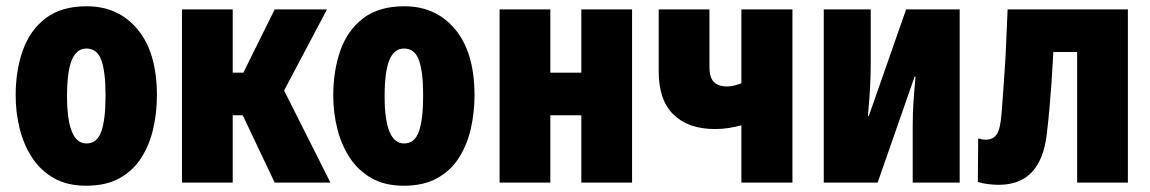

<svg xmlns="http://www.w3.org/2000/svg" viewBox="-20 -583 3671 613"><path d="M255 10Q195 10 152.5 -14Q110 -38 83 -79Q56 -120 43 -171.5Q30 -223 30 -278Q30 -358 53 -422.5Q76 -487 126 -525Q176 -563 257 -563Q358 -563 419.5 -489Q481 -415 481 -278Q481 -225 469.5 -173.5Q458 -122 432 -80.5Q406 -39 362.5 -14.5Q319 10 255 10ZM256 -125Q290 -125 303.5 -163.5Q317 -202 317 -278Q317 -354 303.5 -391Q290 -428 256 -428Q224 -428 209 -391Q194 -354 194 -276Q194 -125 256 -125Z M561 0V-553H723V-351H757L857 -553H1024L887 -294L1035 0H857L755 -215H723V0Z M1269 10Q1209 10 1166.5 -14Q1124 -38 1097 -79Q1070 -120 1057 -171.5Q1044 -223 1044 -278Q1044 -358 1067 -422.5Q1090 -487 1140 -525Q1190 -563 1271 -563Q1372 -563 1433.5 -489Q1495 -415 1495 -278Q1495 -225 1483.5 -173.5Q1472 -122 1446 -80.5Q1420 -39 1376.5 -14.5Q1333 10 1269 10ZM1270 -125Q1304 -125 1317.5 -163.5Q1331 -202 1331 -278Q1331 -354 1317.5 -391Q1304 -428 1270 -428Q1238 -428 1223 -391Q1208 -354 1208 -276Q1208 -125 1270 -125Z M1575 0V-553H1737V-351H1836V-553H1998V0H1836V-215H1737V0Z M2347 0V-183Q2329 -178 2307.5 -174.5Q2286 -171 2263 -171Q2178 -171 2130.5 -217Q2083 -263 2083 -355V-553H2245V-369Q2245 -336 2259 -321.5Q2273 -307 2301 -307Q2313 -307 2324.5 -310Q2336 -313 2347 -317V-553H2510V0Z M2610 0V-553H2760V-383Q2760 -342 2758 -304.5Q2756 -267 2751 -213H2754L2873 -553H3044V0H2894V-180Q2894 -219 2896.5 -258Q2899 -297 2903 -338H2900L2782 0Z M3169 7Q3153 7 3136 5Q3119 3 3102 -2L3103 -141Q3116 -137 3127 -137Q3150 -137 3162 -153.5Q3174 -170 3178 -224Q3181 -262 3183 -292.5Q3185 -323 3187.5 -357Q3190 -391 3192 -437.5Q3194 -484 3197 -553H3581V0H3419V-417H3343Q3340 -360 3337 -316.5Q3334 -273 3330.5 -235Q3327 -197 3322 -154Q3303 7 3169 7Z"/></svg>

Font: Noto Sans ExtraCondensed Black
Style: Regular
Weight: 900
Width: 2
Designer: Monotype Design Team
Foundry: Monotype Imaging Inc.
Version: Version 2.013; ttfautohint (v1.8.4.7-5d5b)